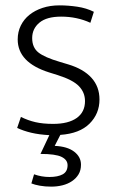

<svg xmlns="http://www.w3.org/2000/svg" viewBox="-20 -496 436 716"><path d="M317 -411Q267 -434 208 -434Q154 -434 127 -411.5Q100 -389 100 -354Q100 -319 123 -300.5Q146 -282 204 -265L234 -256Q291 -239 321 -206Q351 -173 351 -125Q351 -72 314 -35Q277 2 205 7L184 48Q231 50 256.5 69.5Q282 89 282 118Q282 139 273 154Q264 169 248.5 179.5Q233 190 213 195Q193 200 171 200Q148 200 128.5 196.5Q109 193 97 188L107 154Q135 164 164 164Q196 164 214 154Q232 144 232 120Q232 100 209.5 89Q187 78 131 78L164 8Q126 6 96.5 -1Q67 -8 44 -19L58 -60Q84 -47 112 -40.5Q140 -34 178 -34Q235 -34 266 -56Q297 -78 297 -119Q297 -151 274.5 -174.5Q252 -198 195 -216L163 -226Q46 -263 46 -349Q46 -377 57.5 -400.5Q69 -424 89.5 -440.5Q110 -457 138.5 -466.5Q167 -476 202 -476Q234 -476 268 -471Q302 -466 330 -452Z"/></svg>

Font: Mukta ExtraLight
Style: Regular
Weight: 275
Designer: Girish Dalvi and Yashodeep Gholap
Foundry: Ek Type
Version: Version 2.538;PS 1.002;hotconv 16.6.51;makeotf.lib2.5.65220;